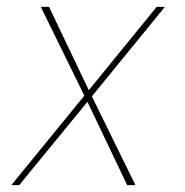

<svg xmlns="http://www.w3.org/2000/svg" viewBox="-20 -540 540 560"><path d="M13 0 226 -261 99 -520H123L239 -277L437 -520H461L248 -259L375 0H351L235 -243L36 0Z"/></svg>

Font: Iosevka SS04 Thin
Style: Italic
Weight: 100
Italic angle: -9°
Monospace: yes
Designer: Belleve Invis
Foundry: Belleve Invis
Version: Version 19.0.0; ttfautohint (v1.8.4)